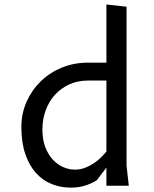

<svg xmlns="http://www.w3.org/2000/svg" viewBox="-20 -830 690 858"><path d="M373 -470Q327 -470 289.5 -452.8Q252 -435.5 225.2 -406Q198.5 -376.5 184 -336.5Q169.5 -296.5 169.5 -251Q169.5 -206.5 182.2 -173Q195 -139.5 215.8 -117Q236.5 -94.5 262.5 -83.2Q288.5 -72 315 -72Q338.5 -72 359.5 -80Q380.5 -88 398.5 -100Q416.5 -112 431 -126.2Q445.5 -140.5 455.5 -153V-470ZM455.5 0V-81L412.5 -24.5Q394.5 -12.5 364.5 -2Q334.5 8.5 295.5 8.5Q250.5 8.5 210.5 -7.8Q170.5 -24 140.5 -57.2Q110.5 -90.5 93 -141.8Q75.5 -193 75.5 -263Q75.5 -323 98.8 -375.2Q122 -427.5 162 -466.5Q202 -505.5 256.2 -527.8Q310.5 -550 372.5 -550H455.5V-810L545.5 -800V-90L555.5 0Z"/></svg>

Font: B612 Mono
Style: Regular
Weight: 400
Version: Version 1.005